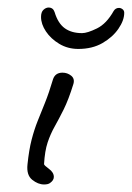

<svg xmlns="http://www.w3.org/2000/svg" viewBox="-20 -504 350 510"><path d="M97 -14Q81 -14 65.5 -26.5Q50 -39 53 -67Q57 -106 64 -133Q71 -160 80 -182.5Q89 -205 99.5 -231Q110 -257 121 -294Q127 -311 146 -311Q159 -311 169 -303Q179 -295 175 -281Q162 -239 149 -213Q136 -187 125 -167.5Q114 -148 106.5 -125.5Q99 -103 97 -68Q97 -65 110 -55.5Q123 -46 123 -34Q123 -25 113 -18Q108 -14 97 -14ZM188 -374Q160 -374 137.5 -387.5Q115 -401 102 -420.5Q89 -440 89 -459Q89 -472 95.5 -478Q102 -484 109 -484Q121 -484 125 -472Q134 -442 152 -429Q170 -416 198 -416Q212 -416 237.5 -428.5Q263 -441 282 -475Q287 -483 296 -483Q301 -483 305.5 -479.5Q310 -476 310 -470Q310 -450 294.5 -427.5Q279 -405 252 -389.5Q225 -374 188 -374Z"/></svg>

Font: Grape Nuts
Style: Regular
Weight: 400
Designer: Robert E. Leuschke
Foundry: Robert E. Leuschke
Version: Version 1.010; ttfautohint (v1.8.3)